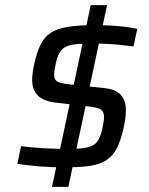

<svg xmlns="http://www.w3.org/2000/svg" viewBox="-20 -716 578 744"><path d="M222.8 -67.5Q200.4 -67.5 176.5 -68.5Q152.6 -69.5 129.6 -71.5Q106.6 -73.5 85.5 -76.1Q64.5 -78.6 47.4 -81.2L61.5 -149.4Q78.6 -147.6 103.4 -145.1Q128.2 -142.6 160.8 -141Q193.5 -139.5 233 -139Q287.7 -138.1 316.1 -144.2Q344.5 -150.2 357.7 -168.4Q370.8 -186.6 377.7 -222.6Q380.1 -235.3 381.6 -245Q383 -254.7 383 -262Q383 -283.5 371.3 -291.2Q359.7 -298.8 331.7 -302.4L195.1 -318.4Q148.8 -324 126.7 -345.7Q104.6 -367.4 104.6 -406Q104.6 -419.6 106.6 -435.1Q108.6 -450.7 112.6 -468.1Q122.7 -513.8 137.3 -543.3Q151.8 -572.7 177 -589Q202.2 -605.4 243 -611.9Q283.7 -618.5 345.6 -618.5Q379.6 -618.5 408 -617Q436.5 -615.5 462.1 -612.4Q487.7 -609.4 512 -604.3L497.3 -536Q471.9 -539.5 444.7 -542.2Q417.5 -545 388.7 -546.2Q359.9 -547.4 330 -547.4Q283 -547.4 256.3 -541.9Q229.5 -536.3 216.5 -520Q203.4 -503.7 196.5 -471.4Q193.6 -455.5 191.6 -445Q189.7 -434.5 189.7 -426.8Q189.7 -407.9 201.1 -400.6Q212.4 -393.4 239.6 -390.4L386.6 -374.3Q414.1 -371.8 431.9 -361.2Q449.7 -350.7 458.7 -332.9Q467.8 -315.1 467.8 -289.8Q467.8 -276.2 466 -259.6Q464.2 -243 459.7 -223.9Q449.1 -174.6 434 -143.9Q419 -113.3 393.7 -96.2Q368.5 -79.1 327.2 -73Q285.8 -67 222.8 -67.5ZM181.5 8 331.5 -696H394.8L244.8 8Z"/></svg>

Font: Saira Thin
Style: Italic
Weight: 100
Italic angle: -12°
Designer: Hector Gatti with collaboration of the Omnibus-Type team
Foundry: Omnibus-Type
Version: Version 1.101